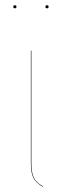

<svg xmlns="http://www.w3.org/2000/svg" viewBox="-20 -711 245 735"><path d="M37.1 -690.9Q43 -690.9 43 -685.1Q43 -679.2 37.1 -679.2Q30.8 -679.2 30.8 -685.1Q30.8 -690.9 37.1 -690.9ZM160.2 -690.9Q166 -690.9 166 -685.1Q166 -679.2 160.2 -679.2Q153.8 -679.2 153.8 -685.1Q153.8 -690.9 160.2 -690.9ZM100.1 -517.1V-86.9Q100.1 -50.8 109.4 -31Q118.7 -11.2 145 2L144 3.9Q117.2 -10.7 107.7 -30.3Q98.1 -49.8 98.1 -86.9V-517.1Z"/></svg>

Font: Fira Sans Compressed Two
Style: Regular
Weight: 100
Width: 1
Designer: Carrois Corporate & Edenspiekermann AG
Foundry: Carrois Corporate GbR & Edenspiekermann AG
Version: Version 4.203;PS 004.203;hotconv 1.0.88;makeotf.lib2.5.64775